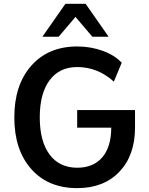

<svg xmlns="http://www.w3.org/2000/svg" viewBox="-20 -972 775 1002"><path d="M382.8 -622.1Q290 -622.1 238.8 -553.2Q187.5 -484.4 187.5 -359.4Q187.5 -234.4 238.8 -165.5Q290 -96.7 382.8 -96.7Q467.8 -96.7 514.2 -151.4Q560.5 -206.1 560.5 -305.7H382.8V-397.5H684.6V-305.7Q684.6 -161.1 603 -75.7Q521.5 9.8 382.8 9.8Q231.4 9.8 143.1 -89.8Q54.7 -189.5 54.7 -359.4Q54.7 -529.3 143.6 -629.4Q232.4 -729.5 382.8 -729.5Q454.1 -729.5 516.6 -706.5Q579.1 -683.6 615.2 -644.5L574.2 -545.9Q490.2 -622.1 382.8 -622.1ZM201.2 -780.3 321.3 -952.1H426.8L546.9 -780.3H461.9L374 -883.8L286.1 -780.3Z"/></svg>

Font: Min Sans SemiBold
Style: Regular
Weight: 600
Designer: Jinseong-Kim, NotoSansCJK, Nunito
Foundry: Jinseong-Kim
Version: Version 1.400;Glyphs 3.1.2 (3151)